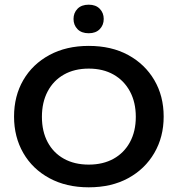

<svg xmlns="http://www.w3.org/2000/svg" viewBox="-20 -790 759 820"><path d="M359 10Q263 10 191 -29Q119 -68 79.5 -136.5Q40 -205 40 -292Q40 -380 79.5 -448Q119 -516 191 -555Q263 -594 359 -594Q456 -594 527.5 -555Q599 -516 639 -448Q679 -380 679 -292Q679 -205 639 -136.5Q599 -68 527.5 -29Q456 10 359 10ZM359 -87Q420 -87 465 -112Q510 -137 535 -183Q560 -229 560 -291Q560 -353 535 -399.5Q510 -446 465 -471.5Q420 -497 359 -497Q298 -497 253 -471.5Q208 -446 183.5 -399.5Q159 -353 159 -291Q159 -229 183.5 -183Q208 -137 253 -112Q298 -87 359 -87ZM359 -648Q328 -648 311 -665.5Q294 -683 294 -709Q294 -735 311 -752.5Q328 -770 359 -770Q389 -770 406 -752.5Q423 -735 423 -709Q423 -683 406 -665.5Q389 -648 359 -648Z"/></svg>

Font: Rokkitt SemiBold
Style: Regular
Weight: 600
Designer: Vernon Adams
Foundry: Vernon Adams
Version: Version 3.103